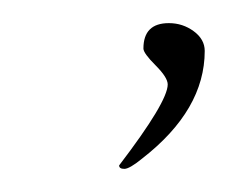

<svg xmlns="http://www.w3.org/2000/svg" viewBox="-20 -443 197 166"><path d="M157 -399Q157 -348 103 -306Q92 -297 87.5 -297Q83 -297 83 -300Q125 -355 125 -370Q125 -376 114.5 -386.5Q104 -397 104 -401Q104 -423 126 -423Q138 -423 147.5 -416Q157 -409 157 -399Z"/></svg>

Font: Qwigley
Style: Regular
Weight: 400
Designer: Robert E. Leuschke
Foundry: Robert E. Leuschke
Version: Version 1.003